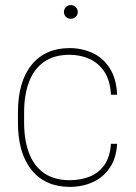

<svg xmlns="http://www.w3.org/2000/svg" viewBox="-20 -728 535 758"><path d="M259.8 -708Q271 -708 279.1 -700Q287.1 -691.9 287.1 -680.7Q287.1 -669.4 279.1 -661.6Q271 -653.8 259.8 -653.8Q248 -653.8 240.2 -661.6Q232.4 -669.4 232.4 -680.7Q232.4 -691.9 240.2 -700Q248 -708 259.8 -708ZM418 -160.2H442.4Q439 -103 413.3 -65.4Q387.7 -27.8 346.4 -9Q305.2 9.8 255.9 9.8Q158.7 9.8 104.7 -56.9Q50.8 -123.5 50.8 -244.1V-284.2Q50.8 -405.3 104.5 -471.7Q158.2 -538.1 254.9 -538.1Q303.7 -538.1 345.5 -518.8Q387.2 -499.5 413.3 -458.7Q439.5 -418 442.4 -354H418Q415 -410.2 392.1 -444.8Q369.1 -479.5 332.8 -495.6Q296.4 -511.7 254.9 -511.7Q193.4 -511.7 153.6 -483.6Q113.8 -455.6 94.5 -404.3Q75.2 -353 75.2 -284.2V-244.1Q75.2 -174.8 94.5 -123.8Q113.8 -72.8 153.8 -44.7Q193.8 -16.6 255.9 -16.6Q295.4 -16.6 331.3 -29.8Q367.2 -43 390.6 -74.5Q414.1 -106 418 -160.2Z"/></svg>

Font: Robert Sans Thin
Style: Regular
Weight: 100
Designer: Christian Robertson (extended by Adam Twardoch)
Foundry: Google
Version: Version 12.135;April 2, 2019;FontCreator 11.5.0.2425 64-bit;